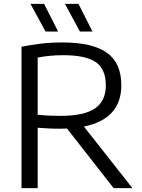

<svg xmlns="http://www.w3.org/2000/svg" viewBox="-20 -966 730 986"><path d="M90.5 0V-726Q135 -735 187.2 -741.5Q239.5 -748 301.5 -748Q454 -748 528.5 -695.5Q603 -643 603 -528Q603 -355.5 411 -316L660 0H563.5L324 -306Q306.5 -305 287.5 -305Q254.5 -305 228.2 -306.5Q202 -308 173.5 -310V0ZM289.5 -371Q413 -371 468.2 -409.5Q523.5 -448 523.5 -527Q523.5 -611.5 471.8 -647Q420 -682.5 306 -682.5Q264.5 -682.5 234 -679.2Q203.5 -676 173.5 -670.5V-376.5Q205 -373.5 229.5 -372.2Q254 -371 289.5 -371ZM390.5 -804 313.5 -946H383L455 -804ZM214 -804 136.5 -946H206.5L278.5 -804Z"/></svg>

Font: Encode Sans SmExp
Style: Regular
Weight: 400
Width: 6
Designer: Multiple Designers
Foundry: Impallari Type
Version: Version 3.002; ttfautohint (v1.8.3) -l 8 -r 50 -G 200 -x 14 